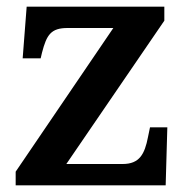

<svg xmlns="http://www.w3.org/2000/svg" viewBox="-20 -556 562 576"><path d="M27 0H477L482 -174H430L424 -145C414 -93 398 -64 348 -64H179L473 -494V-536H60L48 -381H102L106 -398C120 -452 133 -472 183 -472H320L27 -41Z"/></svg>

Font: Noto Serif Ethiopic SemiBold
Style: Regular
Weight: 600
Designer: Monotype Design Team
Foundry: Monotype Imaging Inc.
Version: Version 2.102